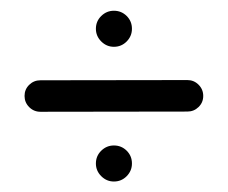

<svg xmlns="http://www.w3.org/2000/svg" viewBox="-20 -439 426 359"><path d="M159.3 -385.2Q159.3 -399.3 169.3 -409.1Q179.3 -418.9 193 -418.9Q207 -418.9 216.9 -409.1Q226.7 -399.3 226.7 -385.2Q226.7 -371.5 216.9 -361.5Q207 -351.5 193 -351.5Q179.3 -351.5 169.3 -361.5Q159.3 -371.5 159.3 -385.2ZM159.3 -133.3Q159.3 -147.4 169.3 -157.2Q179.3 -167 193 -167Q207 -167 216.9 -157.2Q226.7 -147.4 226.7 -133.3Q226.7 -119.6 216.9 -109.6Q207 -99.6 193 -99.6Q179.3 -99.6 169.3 -109.6Q159.3 -119.6 159.3 -133.3ZM25.9 -259.6Q25.9 -271.9 34.6 -280.4Q43.3 -288.9 55.6 -288.9L330.4 -289.3Q342.6 -289.3 351.3 -280.6Q360 -271.9 360 -259.6Q360 -247.4 351.3 -238.9Q342.6 -230.4 330.4 -230.4L55.6 -230Q43.3 -230 34.6 -238.7Q25.9 -247.4 25.9 -259.6Z"/></svg>

Font: 26F Galaxy Sans Medium
Style: Regular
Weight: 500
Designer: C₂₉H₂₅N₃O₅
Version: Version 1.100